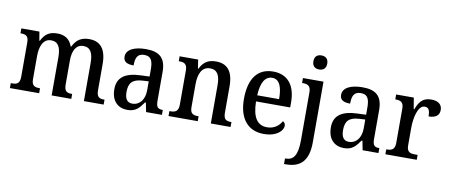

<svg xmlns="http://www.w3.org/2000/svg" viewBox="-81 -1108 3976 1694"><g transform="rotate(10 1907.0 -260.5)"><path d="M23 0H285V-44H282C241 -44 210 -52 210 -111V-318C210 -403 236 -478 309 -478C374 -478 397 -428 397 -342V0H573V-44H570C528 -44 502 -53 502 -116V-331C502 -410 527 -478 598 -478C663 -478 686 -428 686 -342V0H863V-44H860C818 -44 792 -53 792 -116V-351C792 -488 735 -547 639 -547C576 -547 526 -525 493 -455H487C464 -522 414 -547 353 -547C287 -547 244 -525 211 -457H206L193 -536H31V-492H34C75 -492 104 -483 104 -425V-116C104 -53 76 -44 34 -44H23Z M1076 10C1151 10 1180 -27 1219 -82H1227L1243 0H1385V-44H1382C1340 -44 1325 -60 1325 -116V-374C1325 -501 1265 -547 1147 -547C1048 -547 971 -516 971 -449C971 -404 1002 -386 1063 -386C1063 -450 1077 -494 1140 -494C1207 -494 1219 -447 1219 -373V-314L1142 -311C1002 -306 932 -257 932 -151C932 -41 995 10 1076 10ZM1109 -52C1063 -52 1042 -85 1042 -146C1042 -223 1072 -263 1166 -268L1219 -271V-191C1219 -108 1176 -52 1109 -52Z M1444 0H1706V-44H1701C1660 -44 1630 -52 1630 -111V-318C1630 -402 1655 -478 1733 -478C1800 -478 1823 -428 1823 -342V0H2000V-44H1996C1954 -44 1929 -53 1929 -116V-351C1929 -488 1873 -547 1775 -547C1710 -547 1665 -525 1631 -457H1627L1615 -536H1449V-492H1454C1494 -492 1525 -483 1525 -424V-116C1525 -53 1493 -44 1451 -44H1444Z M2297 10C2416 10 2469 -50 2469 -93C2469 -112 2458 -125 2446 -130C2424 -89 2381 -53 2317 -53C2230 -53 2184 -117 2182 -261H2488V-306C2488 -464 2412 -547 2287 -547C2151 -547 2073 -452 2073 -264C2073 -91 2154 10 2297 10ZM2379 -316H2183C2188 -429 2223 -491 2288 -491C2354 -491 2379 -422 2379 -316Z M2681 -635C2715 -635 2743 -653 2743 -698C2743 -744 2715 -761 2681 -761C2646 -761 2619 -744 2619 -698C2619 -653 2646 -635 2681 -635ZM2521 240H2537C2655 240 2738 187 2738 8V-536H2554V-492H2558C2599 -492 2632 -483 2632 -424V7C2632 147 2594 190 2527 190H2521Z M3016 10C3091 10 3120 -27 3159 -82H3167L3183 0H3325V-44H3322C3280 -44 3265 -60 3265 -116V-374C3265 -501 3205 -547 3087 -547C2988 -547 2911 -516 2911 -449C2911 -404 2942 -386 3003 -386C3003 -450 3017 -494 3080 -494C3147 -494 3159 -447 3159 -373V-314L3082 -311C2942 -306 2872 -257 2872 -151C2872 -41 2935 10 3016 10ZM3049 -52C3003 -52 2982 -85 2982 -146C2982 -223 3012 -263 3106 -268L3159 -271V-191C3159 -108 3116 -52 3049 -52Z M3387 0H3668V-44H3642C3603 -44 3571 -52 3571 -111V-271C3571 -353 3594 -474 3656 -474C3692 -474 3704 -450 3704 -395C3770 -395 3800 -423 3800 -469C3800 -516 3768 -546 3702 -546C3623 -546 3594 -499 3569 -435H3564L3547 -536H3389V-492H3392C3433 -492 3464 -483 3464 -424V-116C3464 -53 3432 -44 3390 -44H3387Z"/></g></svg>

Font: Noto Serif Hebrew SemiCondensed Medium
Style: Regular
Weight: 500
Width: 4
Designer: Monotype Design Team
Foundry: Monotype Imaging Inc.
Version: Version 2.004